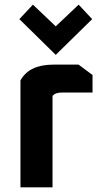

<svg xmlns="http://www.w3.org/2000/svg" viewBox="-20 -806 444 826"><path d="M68 0V-460Q105.1 -528 210.1 -528H318.1L378.1 -483.3V-407.9H247Q216.8 -407.9 206 -393.1V0ZM63.3 -723.7 121.6 -786 219.8 -692.7 318.3 -786 376.5 -723.7 219.8 -570Z"/></svg>

Font: Oxanium ExtraLight
Style: Regular
Weight: 200
Designer: Severin Meyer
Version: Version 2.000